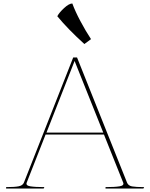

<svg xmlns="http://www.w3.org/2000/svg" viewBox="-20 -1079 860 1099"><path d="M241 -309 133 -34Q126 -17 153.5 -12.5Q181 -8 234 -8L230 0H15V-8Q63 -8 86.5 -12.5Q110 -17 117 -34L399 -750H421L707 -34Q714 -16 736 -12Q758 -8 805 -8L801 0H584V-8Q637 -8 664.5 -12.5Q692 -17 685 -34L575 -309ZM571 -320 407 -730 246 -320ZM463 -827 501 -855Q470 -902 440 -958.5Q410 -1015 394 -1059Q375 -1059 346.5 -1032.5Q318 -1006 308 -986Q369 -912 463 -827Z"/></svg>

Font: TMT Limkin
Style: Regular
Weight: 400
Designer: Gabriel Drozdov
Version: Version 1.000;Glyphs 3.1.2 (3151)